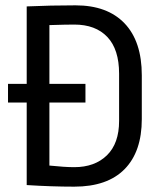

<svg xmlns="http://www.w3.org/2000/svg" viewBox="-20 -687 616 719"><path d="M511 -405V-241Q511 -119 446.5 -53.5Q382 12 258 12Q173 12 80 6V-303H10V-373H80V-663Q170 -667 263 -667Q382 -667 446.5 -599.5Q511 -532 511 -405ZM165 -593V-373H300V-303H165V-67Q223 -61 258 -61Q335 -61 380.5 -105.5Q426 -150 426 -234V-411Q426 -502 382 -548.5Q338 -595 258 -595Q227 -595 165 -593Z"/></svg>

Font: Ropa Sans
Style: Regular
Weight: 400
Designer: Botio Nikoltchev
Foundry: Botio Nikoltchev
Version: Version 1.100